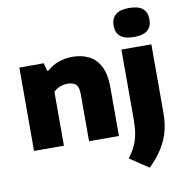

<svg xmlns="http://www.w3.org/2000/svg" viewBox="-106 -907 1197 1244"><g transform="rotate(-10 492.5 -285.0)"><path d="M58.5 0V-548.5H219.5L232 -496.5H241Q272.5 -526 315.8 -541.8Q359 -557.5 409 -557.5Q469.5 -557.5 516.5 -533.8Q563.5 -510 590.2 -458Q617 -406 617 -322.5V0H420.5V-311Q420.5 -357 401.8 -374.2Q383 -391.5 348.5 -391.5Q331 -391.5 314 -387.2Q297 -383 281.8 -374.8Q266.5 -366.5 255 -354.5V0ZM778.5 237 654 154Q682.5 118.5 699 82.5Q715.5 46.5 722.8 5Q730 -36.5 730 -89V-548.5H927V-96.5Q927 -33.5 912.8 22Q898.5 77.5 865.8 130.2Q833 183 778.5 237ZM825 -614.5Q764 -614.5 735.5 -639.2Q707 -664 707 -709.5Q707 -756 735.5 -780.8Q764 -805.5 825 -805.5Q886.5 -805.5 914.8 -780.8Q943 -756 943 -709.5Q943 -664 914.8 -639.2Q886.5 -614.5 825 -614.5Z"/></g></svg>

Font: Encode Sans SemiExpanded ExtraBold
Style: Regular
Weight: 800
Width: 6
Designer: Multiple Designers
Foundry: Impallari Type
Version: Version 3.002